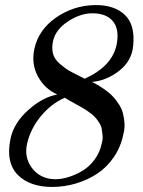

<svg xmlns="http://www.w3.org/2000/svg" viewBox="-20 -738 570 764"><path d="M509.8 -555.2Q504.4 -495.6 454.3 -456.3Q404.3 -417 346.2 -412.1Q363.3 -403.3 377.9 -394.3Q392.6 -385.3 407.7 -373.5Q422.9 -361.8 433.8 -349.1Q444.8 -336.4 454.8 -320.3Q464.8 -304.2 469.2 -287.1Q473.6 -270 475.3 -249Q477.1 -228 471.2 -205.1Q460.9 -153.8 433.1 -113Q405.3 -72.3 366.7 -46.9Q328.1 -21.5 283 -8.1Q237.8 5.4 189.9 5.9Q145.5 6.3 110.4 -5.6Q75.2 -17.6 51.3 -41.5Q27.3 -65.4 19.5 -101.8Q11.7 -138.2 22 -187Q35.6 -249.5 92.8 -300.5Q149.9 -351.6 208 -361.8Q158.2 -384.3 131.3 -433.1Q104.5 -481.9 116.2 -541Q132.3 -618.7 202.1 -667.5Q272 -716.3 357.9 -717.8Q434.6 -718.8 476.6 -679Q518.6 -639.2 509.8 -555.2ZM444.8 -564Q455.1 -622.6 429 -653.8Q402.8 -685.1 347.2 -685.1Q299.8 -685.1 250.5 -652.8Q201.2 -620.6 190.9 -574.2Q185.1 -546.4 190.9 -524.4Q196.8 -502.4 217.5 -484.6Q238.3 -466.8 251.7 -458.7Q265.1 -450.7 295.9 -435.5Q310.1 -428.2 316.9 -424.8Q428.7 -475.1 444.8 -564ZM384.8 -167Q389.6 -183.1 388.2 -198.2Q386.7 -213.4 384.8 -225.1Q382.8 -236.8 375.7 -248Q368.7 -259.3 361.8 -267.6Q355 -275.9 344.2 -284.4Q333.5 -293 324 -299.3Q314.5 -305.7 302.2 -312.5Q290 -319.3 280 -324.7Q270 -330.1 258.1 -336.9Q246.1 -343.8 237.8 -349.1Q185.1 -326.2 143.8 -277.1Q102.5 -228 87.9 -167Q75.2 -110.8 107.9 -68.6Q140.6 -26.4 196.8 -24.9Q222.7 -24.4 251.2 -33Q279.8 -41.5 307.4 -57.9Q335 -74.2 356.2 -102.8Q377.4 -131.3 384.8 -167Z"/></svg>

Font: GFS Olga
Style: Regular
Weight: 400
Designer: George Matthiopoulos
Foundry: George Matthiopoulos
Version: Version 1.0